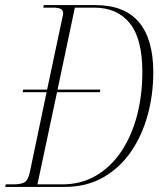

<svg xmlns="http://www.w3.org/2000/svg" viewBox="-37 -734 641 754"><path d="M-17 0 -14 -10H14Q45 -10 59 -18Q73 -26 80 -57L146 -372H52L54 -382H148L208 -665Q211 -676 211 -682Q211 -695 200.5 -699.5Q190 -704 173 -704H133L135 -714H337Q452 -714 508.5 -647Q565 -580 565 -450Q565 -363 543 -282.5Q521 -202 477.5 -138.5Q434 -75 368.5 -37.5Q303 0 217 0ZM208 -10Q282 -10 340.5 -44.5Q399 -79 439.5 -139.5Q480 -200 501 -280Q522 -360 522 -451Q522 -582 472.5 -643Q423 -704 333 -704H257L189 -382H357L355 -372H187L110 -10Z"/></svg>

Font: Noto Serif Display Condensed ExtraLight
Style: Italic
Weight: 200
Width: 3
Italic angle: -12°
Designer: Monotype Design Team
Foundry: Monotype Imaging Inc.
Version: Version 2.009